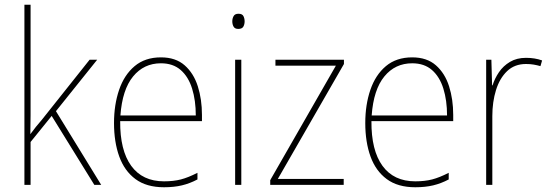

<svg xmlns="http://www.w3.org/2000/svg" viewBox="-20 -780 2321 810"><path d="M109 -376Q109 -333 109 -295Q109 -257 108 -214Q122 -233 132 -245.5Q142 -258 156 -274L358 -528H390L216 -311L407 0H378L198 -291L109 -181V0H83V-760H109Z M659 -538Q721 -538 759 -504.5Q797 -471 814.5 -416Q832 -361 832 -295V-269H487Q486 -146 533.5 -80.5Q581 -15 672 -15Q712 -15 743 -23Q774 -31 813 -51V-23Q781 -6 747.5 2Q714 10 672 10Q598 10 551.5 -24.5Q505 -59 483 -120Q461 -181 461 -261Q461 -338 482.5 -401Q504 -464 548 -501Q592 -538 659 -538ZM659 -513Q587 -513 541.5 -457.5Q496 -402 488 -293H806Q806 -356 790.5 -406Q775 -456 742.5 -484.5Q710 -513 659 -513Z M986 -722Q1002 -722 1007 -712Q1012 -702 1012 -690Q1012 -677 1006.5 -667.5Q1001 -658 985 -658Q971 -658 965.5 -667.5Q960 -677 960 -690Q960 -702 965.5 -712Q971 -722 986 -722ZM998 -528V0H972V-528Z M1430 0H1120V-20L1397 -503H1142V-528H1431V-510L1152 -25H1430Z M1719 -538Q1781 -538 1819 -504.5Q1857 -471 1874.5 -416Q1892 -361 1892 -295V-269H1547Q1546 -146 1593.5 -80.5Q1641 -15 1732 -15Q1772 -15 1803 -23Q1834 -31 1873 -51V-23Q1841 -6 1807.5 2Q1774 10 1732 10Q1658 10 1611.5 -24.5Q1565 -59 1543 -120Q1521 -181 1521 -261Q1521 -338 1542.5 -401Q1564 -464 1608 -501Q1652 -538 1719 -538ZM1719 -513Q1647 -513 1601.5 -457.5Q1556 -402 1548 -293H1866Q1866 -356 1850.5 -406Q1835 -456 1802.5 -484.5Q1770 -513 1719 -513Z M2199 -536Q2237 -536 2267 -525L2260 -501Q2246 -505 2231.5 -507.5Q2217 -510 2199 -510Q2151 -510 2119.5 -480Q2088 -450 2072.5 -400Q2057 -350 2057 -290V0H2031V-528H2053L2056 -420H2058Q2067 -449 2085 -475.5Q2103 -502 2131.5 -519Q2160 -536 2199 -536Z"/></svg>

Font: Noto Sans Lao Looped SemiCondensed Thin
Style: Regular
Weight: 100
Width: 4
Designer: Mark Frömberg, Ben Mitchell
Foundry: The Fontpad Ltd
Version: Version 1.002; ttfautohint (v1.8.4.7-5d5b)